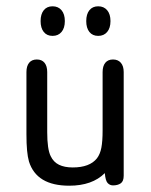

<svg xmlns="http://www.w3.org/2000/svg" viewBox="-20 -580 479 610"><path d="M313 -30Q315 -6 322 1.5Q329 9 339 9Q354 9 363.5 2.5Q373 -4 373 -22V-351Q373 -370 364 -380.5Q355 -391 339 -391Q323 -391 314.5 -380.5Q306 -370 306 -351V-166Q306 -131 302 -110.5Q298 -90 288 -77Q265 -48 211 -48Q185 -48 167.5 -56.5Q150 -65 141 -84Q130 -106 130 -160V-351Q130 -370 121.5 -380.5Q113 -391 97 -391Q81 -391 72.5 -380.5Q64 -370 64 -351V-154Q64 -123 66 -102Q68 -81 72 -67Q96 10 200 10Q273 10 313 -30ZM147 -560Q129 -560 119 -547.5Q109 -535 109 -513Q109 -491 119 -478.5Q129 -466 147 -466Q165 -466 175.5 -478.5Q186 -491 186 -513Q186 -535 175.5 -547.5Q165 -560 147 -560ZM292 -560Q274 -560 264 -547.5Q254 -535 254 -513Q254 -491 264 -478.5Q274 -466 292 -466Q310 -466 320.5 -478.5Q331 -491 331 -513Q331 -535 320.5 -547.5Q310 -560 292 -560Z"/></svg>

Font: Beiruti
Style: Regular
Weight: 400
Version: Version 1.00